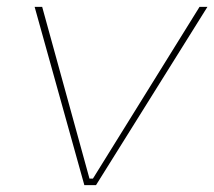

<svg xmlns="http://www.w3.org/2000/svg" viewBox="-20 -540 625 560"><path d="M81 -520H103L241 -19H251L562 -520H585L260 0H226Z"/></svg>

Font: Fixel Italic Variable Display Thin
Style: Italic
Weight: 100
Italic angle: -10°
Designer: AlfaBravo + MacPaw
Foundry: Kyrylo Tkachov, Marchela Mozhyna, Serhii Makarenko, Maria Weinstein, Zakhar Kryvoshyya
Version: Version 1.210;Glyphs 3.2 (3217)